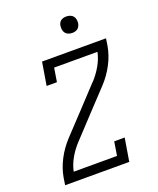

<svg xmlns="http://www.w3.org/2000/svg" viewBox="-168 -1037 936 1137"><g transform="rotate(-20 300.0 -468.5)"><path d="M328 -348 316 -358 281 -387 404 -519Q404 -519 404.5 -519Q405 -519 405 -519L406 -520Q437 -554 460 -594Q483 -634 492 -677H219L205 -590H140L164 -735H567L560 -689Q550 -632 521.5 -578Q493 -524 451 -479ZM42 0 49 -46Q59 -103 87.5 -157Q116 -211 158 -256L281 -387L328 -348L205 -216Q205 -216 204.5 -216Q204 -216 204 -216V-215Q172 -181 149 -141Q126 -101 117 -58H390L404 -145H470L446 0ZM390 -833Q378 -833 366.5 -837.5Q355 -842 348 -851Q341 -860 339 -872.5Q337 -885 339 -898Q340 -906 344.5 -914.5Q349 -923 356.5 -928Q364 -933 373 -935Q382 -937 390 -937Q403 -937 414.5 -932.5Q426 -928 433 -919Q440 -910 442 -897.5Q444 -885 442 -872Q440 -864 435.5 -855.5Q431 -847 423.5 -842Q416 -837 407.5 -835Q399 -833 390 -833Z"/></g></svg>

Font: Iosevka Curly Slab LtEx
Style: Italic
Weight: 300
Width: 7
Italic angle: -9°
Monospace: yes
Designer: Belleve Invis
Foundry: Belleve Invis
Version: Version 11.1.0; ttfautohint (v1.8.3)